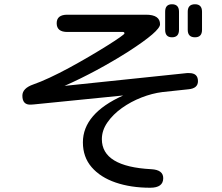

<svg xmlns="http://www.w3.org/2000/svg" viewBox="-20 -833 1040 901"><path d="M787 -658Q755 -658 755 -693V-778Q755 -813 787 -813Q820 -813 820 -778V-693Q820 -658 787 -658ZM895 -658Q861 -658 861 -693V-778Q861 -813 895 -813Q928 -813 928 -778V-693Q928 -658 895 -658ZM685 48Q594 48 522.5 23.5Q451 -1 410 -48.5Q369 -96 369 -165Q369 -300 558 -385L139 -343L125 -342Q85 -340 85 -384Q85 -419 137 -437Q169 -448 213 -468.5Q257 -489 305 -515Q353 -541 399 -568Q445 -595 482.5 -618.5Q520 -642 542 -657.5Q564 -673 564 -676Q564 -683 557 -683H296Q246 -683 246 -724Q246 -764 296 -764H665Q731 -764 731 -719Q731 -687 584 -592Q434 -497 283 -430L857 -490H868Q909 -490 909 -452Q909 -418 864 -414L742 -401Q694 -395 644 -375.5Q594 -356 552 -326Q510 -296 484 -258.5Q458 -221 458 -180Q458 -51 690 -39Q746 -36 746 3Q746 48 685 48Z"/></svg>

Font: Huninn
Style: Regular
Weight: 400
Designer: justfont
Foundry: justfont
Version: Version 1.003